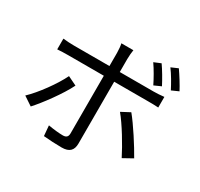

<svg xmlns="http://www.w3.org/2000/svg" viewBox="-176 -1039 1352 1301"><g transform="rotate(30 500.0 -388.0)"><path d="M870 -819 817 -796C845 -759 876 -705 898 -662L952 -686C933 -723 896 -782 870 -819ZM752 -790 699 -768C726 -730 758 -673 778 -632L832 -656C811 -697 777 -755 752 -790ZM542 -771H448C452 -756 455 -722 455 -700V-597H177C145 -597 120 -599 92 -602V-518C119 -520 147 -521 177 -521H455V-70C455 -44 443 -32 416 -32C390 -32 344 -36 301 -44L308 36C348 40 408 43 450 43C510 43 536 16 536 -37V-521H801C825 -521 855 -521 882 -519V-602C857 -599 824 -597 800 -597H536V-699C536 -721 539 -757 542 -771ZM322 -367 252 -401C213 -320 127 -201 61 -139L130 -93C186 -154 280 -281 322 -367ZM740 -400 672 -364C725 -301 800 -176 839 -98L913 -139C873 -211 793 -336 740 -400Z"/></g></svg>

Font: DAIFUKU Sans JP
Style: Regular
Weight: 400
Designer: Original font ‘Source Han Sans JP’ : Ryoko NISHIZUKA  (kana, bopomofo & ideographs); Paul D. Hunt (Latin, Greek & Cyrill
Foundry: Daifuku
Version: Version 1.001